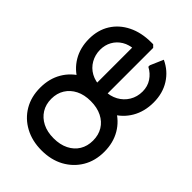

<svg xmlns="http://www.w3.org/2000/svg" viewBox="-73 -813 1123 1123"><g transform="rotate(-45 488.5 -251.5)"><path d="M292 14Q217 14 160 -20Q103 -54 70.5 -113.5Q38 -173 38 -252Q38 -330 70.5 -390Q103 -450 160 -483.5Q217 -517 292 -517Q367 -517 424 -483.5Q481 -450 513.5 -390Q546 -330 546 -252Q546 -173 513.5 -113Q481 -53 424 -19.5Q367 14 292 14ZM292 -79Q338 -79 372.5 -100Q407 -121 426.5 -160Q446 -199 446 -252Q446 -305 426.5 -343.5Q407 -382 372.5 -403.5Q338 -425 292 -425Q246 -425 211.5 -403.5Q177 -382 157.5 -343.5Q138 -305 138 -252Q138 -199 157.5 -160Q177 -121 211.5 -100Q246 -79 292 -79ZM700 14Q625 14 567.5 -19.5Q510 -53 478 -113Q446 -173 446 -252Q446 -331 477.5 -390.5Q509 -450 565.5 -483.5Q622 -517 696 -517Q769 -517 823.5 -483Q878 -449 908.5 -387.5Q939 -326 939 -244V-229L924 -214H497V-302H891L840 -282Q838 -327 818.5 -359Q799 -391 767.5 -408.5Q736 -426 697 -426Q655 -426 620 -406Q585 -386 565.5 -350.5Q546 -315 546 -268V-238Q546 -192 566 -155.5Q586 -119 621 -98Q656 -77 700 -77Q742 -77 774.5 -98.5Q807 -120 826 -156H838L919 -121Q890 -58 833 -22Q776 14 700 14Z"/></g></svg>

Font: Fustat SemiBold
Style: Regular
Weight: 600
Designer: Mohamed Gaber, Khaled Hosny, Laura Garcia Mut
Foundry: Kief Type Foundry, Alif Type Foundry, Hard Type Foundry
Version: Version 1.007